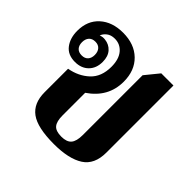

<svg xmlns="http://www.w3.org/2000/svg" viewBox="-148 -703 858 858"><g transform="rotate(45 281.0 -274.5)"><path d="M300 11Q196 11 151.5 -21.5Q107 -54 107 -124V-272Q163 -282 200.5 -317Q238 -352 238 -415Q238 -463 216 -489Q194 -515 160 -515Q136 -515 121 -503Q106 -491 102 -477Q115 -483 131 -481Q159 -478 177 -458Q195 -438 195 -403Q195 -363 171 -339Q147 -315 107 -315Q62 -315 39 -345Q16 -375 16 -421Q16 -485 57.5 -522.5Q99 -560 167 -560Q239 -560 281.5 -518.5Q324 -477 324 -407Q324 -309 237 -250V-107Q237 -69 251 -52.5Q265 -36 300 -36Q334 -36 348.5 -53Q363 -70 363 -109V-487L416 -552H493V-128Q493 -53 443.5 -21Q394 11 300 11ZM108 -357Q127 -357 137.5 -368.5Q148 -380 148 -400Q148 -420 137.5 -432Q127 -444 108 -444Q88 -444 77.5 -432Q67 -420 67 -400Q67 -380 77.5 -368.5Q88 -357 108 -357Z"/></g></svg>

Font: Noto Serif Thai SemiCondensed
Style: Bold
Weight: 700
Width: 4
Designer: Monotype Design Team
Foundry: Monotype Imaging Inc.
Version: Version 2.002; ttfautohint (v1.8.4.7-5d5b)